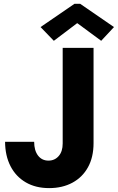

<svg xmlns="http://www.w3.org/2000/svg" viewBox="-20 -968 611 996"><path d="M234.9 7.8Q165 7.8 113.8 -22Q62.5 -51.8 34.7 -105.7Q6.8 -159.7 6.3 -232.4H157.2Q157.2 -187.5 177.2 -161.1Q197.3 -134.8 231.4 -134.8Q263.7 -134.8 284.4 -158.4Q305.2 -182.1 305.2 -223.6V-719.7H465.3V-225.6Q465.3 -152.8 436.5 -100.6Q407.7 -48.3 355.7 -20.3Q303.7 7.8 234.9 7.8ZM259.3 -756.3 190.4 -827.6 366.2 -948.2H396L571.3 -827.6L504.9 -756.3L381.8 -847.2H379.4Z"/></svg>

Font: Reddit Sans ExtraBold
Style: Regular
Weight: 800
Designer: Stephen Hutchings
Foundry: Reddit
Version: Version 1.014; ttfautohint (v1.8.4.7-5d5b)